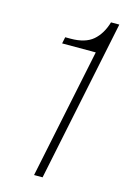

<svg xmlns="http://www.w3.org/2000/svg" viewBox="-112 -774 539 827"><g transform="rotate(15 157.0 -360.5)"><path d="M127 0 247 -579H97L103 -608H127Q192 -608 226.5 -637.5Q261 -667 277 -721H314L165 0Z"/></g></svg>

Font: Mona Sans ExtraLight
Style: Italic
Weight: 200
Italic angle: -11.6951°
Designer: Deni Anggara
Foundry: GitHub
Version: Version 2.000